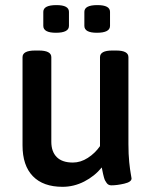

<svg xmlns="http://www.w3.org/2000/svg" viewBox="-20 -722 597 749"><path d="M200.2 -702.1Q249 -702.1 249 -675.8V-621.1Q249 -594.2 198.2 -594.2Q148.9 -594.2 148.9 -621.1V-675.8Q148.9 -702.1 200.2 -702.1ZM359.9 -702.1Q409.2 -702.1 409.2 -675.8V-621.1Q409.2 -594.2 357.9 -594.2Q309.1 -594.2 309.1 -621.1V-675.8Q309.1 -702.1 359.9 -702.1ZM433.1 -524.9Q481 -524.9 481 -499V-160.2Q481 -120.1 484.1 -89.6Q487.3 -59.1 490.2 -43.9Q493.2 -28.8 493.2 -25.9Q493.2 -12.2 464.8 -5.6Q436.5 1 414.1 1Q408.7 1 404.1 -1.2Q399.4 -3.4 396 -8.3Q392.6 -13.2 390.1 -17.6Q387.7 -22 385.5 -30Q383.3 -38.1 382.3 -42.7Q381.3 -47.4 379.4 -56.6Q377.4 -65.9 377 -68.8Q349.1 -34.7 308.6 -13.9Q268.1 6.8 224.1 6.8Q148.4 6.8 108.2 -34.7Q67.9 -76.2 67.9 -154.8V-499Q67.9 -524.9 117.2 -524.9H130.9Q180.2 -524.9 180.2 -499V-168.9Q180.2 -130.4 201.4 -109.1Q222.7 -87.9 264.2 -87.9Q294.4 -87.9 322.5 -106Q350.6 -124 370.1 -151.9V-499Q370.1 -524.9 418 -524.9Z"/></svg>

Font: Asap Symbol
Style: Regular
Weight: 900
Designer: Tania Quindós, Elena González Miranda, Marcela Romero, Pablo Cosgaya
Foundry: Omnibus-Type
Version: Version 1.000;PS 001.000;hotconv 1.0.70;makeotf.lib2.5.58329